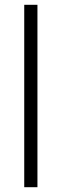

<svg xmlns="http://www.w3.org/2000/svg" viewBox="-20 -780 256 800"><path d="M136 0H81V-760H136Z"/></svg>

Font: Noto Sans Sinhala SemiCondensed Light
Style: Regular
Weight: 300
Width: 4
Designer: Jelle Bosma - Monotype Design Team
Foundry: Monotype Imaging Inc.
Version: Version 2.006; ttfautohint (v1.8.4.7-5d5b)